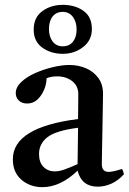

<svg xmlns="http://www.w3.org/2000/svg" viewBox="-20 -760 533 792"><path d="M383 10Q317 10 300 -56Q229 12 155 12Q104 12 68.5 -18.5Q33 -49 33 -103Q33 -235 302 -269Q302 -293 302.5 -318Q303 -343 303 -371Q303 -406 277.5 -425.5Q252 -445 216 -445Q190 -445 172 -437Q172 -414 162 -390Q152 -366 134.5 -349.5Q117 -333 92 -333Q70 -333 57.5 -345.5Q45 -358 45 -376Q45 -400 67.5 -421.5Q90 -443 125 -458.5Q160 -474 198 -483Q236 -492 266 -492Q303 -492 334.5 -478.5Q366 -465 385.5 -438.5Q405 -412 405 -373Q405 -349 404 -310.5Q403 -272 402.5 -228.5Q402 -185 401 -146Q400 -107 400 -83Q400 -51 428 -51Q446 -51 483 -63Q487 -58 488.5 -52Q490 -46 491 -41Q466 -14 438.5 -2Q411 10 383 10ZM300 -83 302 -233Q210 -221 175.5 -194Q141 -167 141 -125Q141 -90 159.5 -71.5Q178 -53 206 -53Q224 -53 246.5 -61Q269 -69 300 -83ZM119 -638Q119 -688 154.5 -714Q190 -740 239 -740Q289 -740 324 -715.5Q359 -691 359 -640Q359 -594 323 -566Q287 -538 239 -538Q190 -538 154.5 -563.5Q119 -589 119 -638ZM239 -711Q212 -711 197 -692Q182 -673 182 -640Q182 -609 197 -589Q212 -569 239 -569Q266 -569 281 -588Q296 -607 296 -638Q296 -670 280.5 -690.5Q265 -711 239 -711Z"/></svg>

Font: Tiro Devanagari Marathi
Style: Regular
Weight: 400
Designer: Devanagari: John Hudson & Fiona Ross. Latin: John Hudson.
Foundry: Tiro Typeworks Ltd.
Version: Version 1.52